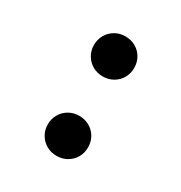

<svg xmlns="http://www.w3.org/2000/svg" viewBox="-112 -570 566 599"><g transform="rotate(30 171.0 -270.5)"><path d="M99.2 -127.2Q99.2 -147.3 108.8 -163.8Q118.3 -180.2 134.8 -189.7Q151.2 -199.2 171.7 -199.2Q192.1 -199.2 208.7 -189.7Q225.3 -180.2 234.7 -163.8Q244.1 -147.3 244.1 -127.2Q244.1 -107.2 234.7 -90.8Q225.3 -74.4 208.7 -64.9Q192.1 -55.3 171.7 -55.3Q151.2 -55.3 134.8 -64.9Q118.3 -74.4 108.8 -90.8Q99.2 -107.2 99.2 -127.2ZM100.1 -413.9Q100.1 -434 109.6 -450.4Q119.2 -466.8 135.6 -476.4Q152 -485.9 172.5 -485.9Q192.9 -485.9 209.5 -476.4Q226.2 -466.8 235.5 -450.4Q244.9 -434 244.9 -413.9Q244.9 -393.9 235.5 -377.5Q226.2 -361.1 209.5 -351.5Q192.9 -342 172.5 -342Q152 -342 135.6 -351.5Q119.2 -361.1 109.6 -377.5Q100.1 -393.9 100.1 -413.9Z"/></g></svg>

Font: Tap Sans
Style: Regular
Weight: 400
Designer: Tap Payments
Foundry: Tap Payments
Version: Version 1.001;Glyphs 3.1.2 (3151)